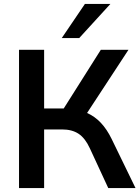

<svg xmlns="http://www.w3.org/2000/svg" viewBox="-20 -959 715 979"><path d="M77 0V-705H205V-406H305L494 -705H635L424 -383Q464 -365 494.5 -332.5Q525 -300 549 -251L671 0H532L438 -203Q414 -255 380.5 -277Q347 -299 297 -299H205V0ZM295 -765 413 -939H543L384 -765Z"/></svg>

Font: Nunito Sans
Style: Bold
Weight: 700
Designer: Vernon Adams
Foundry: Vernon Adams
Version: Version 3.101; ttfautohint (v1.8.4.7-5d5b);gftools[0.9.27]